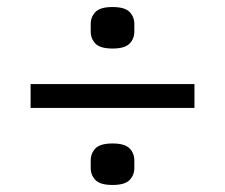

<svg xmlns="http://www.w3.org/2000/svg" viewBox="-20 -578 640 546"><path d="M67 -271V-339H533V-271ZM300 -52Q265 -52 251.5 -66Q238 -80 238 -100V-122Q238 -142 251.5 -156Q265 -170 300 -170Q335 -170 348.5 -156Q362 -142 362 -122V-100Q362 -80 348.5 -66Q335 -52 300 -52ZM300 -440Q265 -440 251.5 -454Q238 -468 238 -488V-510Q238 -530 251.5 -544Q265 -558 300 -558Q335 -558 348.5 -544Q362 -530 362 -510V-488Q362 -468 348.5 -454Q335 -440 300 -440Z"/></svg>

Font: IBM Plex Sans Thai
Style: Regular
Weight: 400
Designer: Mike Abbink, Paul van der Laan, Pieter van Rosmalen, Ben Mitchell, Mark Frömberg
Foundry: Bold Monday
Version: Version 1.2